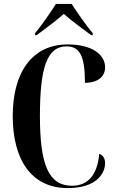

<svg xmlns="http://www.w3.org/2000/svg" viewBox="-20 -951 591 981"><path d="M159 -781V-771H167C206 -801 264 -842 306 -880C348 -842 407 -801 446 -771H454V-781C422 -819 375 -886 346 -931H266C237 -886 191 -819 159 -781ZM326 10C473 10 517 -65 517 -118C517 -132 512 -157 487 -165C478 -62 433 -2 348 -2C229 -2 184 -108 184 -358C184 -608 221 -714 320 -714C389 -714 414 -662 414 -528C483 -528 517 -562 517 -607C517 -671 452 -724 326 -724C141 -724 45 -577 45 -358C45 -137 139 10 326 10Z"/></svg>

Font: Noto Serif Display ExtraCondensed
Style: Bold
Weight: 700
Width: 2
Designer: Monotype Design Team
Foundry: Monotype Imaging Inc.
Version: Version 2.009